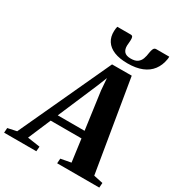

<svg xmlns="http://www.w3.org/2000/svg" viewBox="-302 -1121 1172 1265"><g transform="rotate(30 284.0 -489.0)"><path d="M-79 0 -76.5 -36.5 -9 -51 312 -745 461.5 -745.5 577 -51.5 647.5 -36.5 645 0H324.5L327 -36.5L404.5 -51L381.5 -222H147L74 -50.5L169 -36.5L166 0ZM170 -275.5H374L335 -560L328 -650L298 -575ZM320 -977Q333 -977 336.2 -967.2Q339.5 -957.5 338.5 -942.5Q338.5 -934.5 337.2 -923Q336 -911.5 335.5 -903.5Q334.5 -873 349.2 -856.2Q364 -839.5 398.5 -839.5Q432 -839.5 449.5 -852.2Q467 -865 474.8 -886.2Q482.5 -907.5 485.5 -933.5Q488 -951.5 494 -964.5Q500 -977.5 514 -977.5H613Q613 -972.5 612.8 -967.5Q612.5 -962.5 611.5 -957Q603.5 -908 577 -873Q550.5 -838 505.5 -819.8Q460.5 -801.5 396.5 -801.5Q335 -801.5 293.8 -818.2Q252.5 -835 232 -866.8Q211.5 -898.5 213.5 -943Q214 -951.5 214.8 -960Q215.5 -968.5 218 -977Z"/></g></svg>

Font: Merriweather 72pt ExtraBold
Style: Italic
Weight: 800
Italic angle: -7.8°
Version: Version 2.101